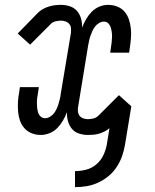

<svg xmlns="http://www.w3.org/2000/svg" viewBox="-20 -548 640 791"><path d="M289 223V201V157Q312 157 335 151Q358 145 376.5 129.5Q395 114 405.5 92Q416 70 420 48L431 -20Q422 -12 411 -6.5Q400 -1 388.5 2.5Q377 6 365 7Q353 8 342 8Q323 8 305 2Q287 -4 276 -17.5Q265 -31 260 -49Q255 -67 256 -86Q249 -68 239.5 -51.5Q230 -35 216.5 -21Q203 -7 184.5 0.5Q166 8 148 8Q128 8 110.5 1Q93 -6 80.5 -20Q68 -34 62 -52Q56 -70 54.5 -89Q53 -108 54 -128Q55 -148 59 -168L62 -189H140L137 -168Q135 -157 133.5 -146.5Q132 -136 132 -125.5Q132 -115 133 -104.5Q134 -94 137 -84.5Q140 -75 147.5 -68Q155 -61 166 -61Q176 -61 186 -67Q196 -73 202.5 -81.5Q209 -90 213.5 -100Q218 -110 221 -120Q224 -130 226.5 -140Q229 -150 230 -160L272 -411Q273 -421 272.5 -431Q272 -441 266 -448.5Q260 -456 250.5 -459.5Q241 -463 231 -463Q220 -463 208 -460Q196 -457 188 -448L104 -364L53 -410L135 -494Q145 -504 156.5 -510.5Q168 -517 181 -521Q194 -525 206.5 -526.5Q219 -528 231 -528Q250 -528 268 -522Q286 -516 297.5 -502.5Q309 -489 314 -471Q319 -453 318 -434Q325 -452 334.5 -468.5Q344 -485 357.5 -499Q371 -513 389 -520.5Q407 -528 425 -528Q445 -528 463 -521Q481 -514 493 -500Q505 -486 511 -468Q517 -450 519 -431Q521 -412 519.5 -392Q518 -372 515 -352L512 -331H434L437 -352Q439 -363 440 -373.5Q441 -384 441.5 -394.5Q442 -405 440.5 -415.5Q439 -426 436 -435.5Q433 -445 426 -452Q419 -459 408 -459Q398 -459 388 -453Q378 -447 371.5 -438.5Q365 -430 360.5 -420Q356 -410 352.5 -400Q349 -390 347 -380Q345 -370 343 -360L302 -109Q300 -99 301 -89Q302 -79 307.5 -71.5Q313 -64 322.5 -60.5Q332 -57 342 -57Q353 -57 365 -60Q377 -63 386 -72L470 -156L521 -110L495 48Q491 72 483 95Q475 118 461 139.5Q447 161 427 177.5Q407 194 384 204.5Q361 215 337 219Q313 223 289 223Z"/></svg>

Font: Iosevka HT Extended
Style: Italic
Weight: 400
Width: 7
Italic angle: -9°
Monospace: yes
Designer: Belleve Invis
Foundry: Belleve Invis
Version: Version 32.3.0; ttfautohint (v1.8.4)